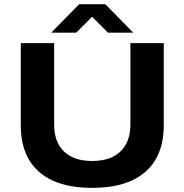

<svg xmlns="http://www.w3.org/2000/svg" viewBox="-20 -896 891 928"><path d="M425.5 12Q312.2 12 235.5 -22.8Q158.9 -57.7 119.7 -125Q80.5 -192.4 80.5 -289.3V-687.4H241.7V-294.6Q241.7 -209.7 289.4 -163.8Q337 -117.9 425.5 -117.9Q513.9 -117.9 562.1 -163.8Q610.3 -209.7 610.3 -294.6V-687.4H771.5V-289.3Q771.5 -192.4 731.9 -125Q692.3 -57.7 615.5 -22.8Q538.7 12 425.5 12ZM227.6 -738.2 362.8 -875.8H488.8L624 -738.2H501.7L394.5 -845.6H456.1L348.4 -738.2Z"/></svg>

Font: Archivo SemiBold SemiExpanded
Style: Regular
Weight: 600
Width: 6
Version: Version 2.001